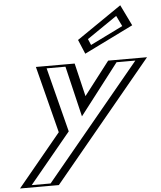

<svg xmlns="http://www.w3.org/2000/svg" viewBox="-69 -921 1039 1240"><g transform="rotate(-5 450.5 -301.0)"><path d="M672.8 -513 470.4 -250 407.8 -513H203.8L314.5 -80L33.5 260H237.5L876.8 -513ZM489 -664 521.5 -587 801.7 -725 745.8 -840ZM677.8 -498 461.3 -216.6 394.3 -498H224.9L331.6 -80.3L62.8 245H233L847.5 -498ZM508.5 -661.7 737.2 -818.4 780.4 -729.3 531.7 -606.8ZM677.8 -498H847.5L233 245H62.8L331.6 -80.3L224.9 -498H394.3L461.3 -216.6ZM508.5 -661.7 531.7 -606.8 780.4 -729.3 737.2 -818.4ZM672.8 -513H876.8L237.5 260H33.5L314.5 -80L203.8 -513H407.8L470.4 -250ZM489 -664 745.8 -840 801.7 -725 521.5 -587ZM701.9 -498H823.7L209.2 245H86.7L355.3 -80.1L248.5 -498H370.6L448.8 -169.2ZM530.9 -662.9 725.4 -796.1 758.8 -727.3 547.6 -623.3ZM648.8 -513 482.9 -297.5 431.6 -513H180.2L290.7 -80.2L9.7 260H261.4L900.7 -513ZM466.6 -662.8 505.5 -570.4 823.3 -726.9 757.6 -862.3Z"/></g></svg>

Font: Hussar Outliner
Style: Obl
Weight: 700
Foundry: Cannot Into Space Fonts
Version: Version 0.92